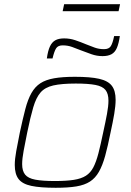

<svg xmlns="http://www.w3.org/2000/svg" viewBox="-20 -882 620 910"><path d="M244 8Q171 8 128.5 -1Q86 -10 68 -33.5Q50 -57 50 -100Q50 -128 57 -166Q64 -204 74 -254Q88 -319 100 -365Q112 -411 129 -441Q146 -471 171.5 -487.5Q197 -504 236.5 -511Q276 -518 335 -518Q408 -518 450 -508.5Q492 -499 510 -475.5Q528 -452 528 -409Q528 -381 521.5 -342.5Q515 -304 504 -254Q491 -189 478.5 -143.5Q466 -98 449 -68Q432 -38 406.5 -21.5Q381 -5 342 1.5Q303 8 244 8ZM240 -24Q294 -24 329.5 -29.5Q365 -35 387 -49Q409 -63 422.5 -89Q436 -115 446.5 -155.5Q457 -196 469 -254Q480 -304 487 -341.5Q494 -379 494 -405Q494 -438 480 -455.5Q466 -473 432 -479.5Q398 -486 339 -486Q272 -486 232.5 -477Q193 -468 172 -443.5Q151 -419 137.5 -373Q124 -327 109 -254Q99 -204 92 -167Q85 -130 85 -104Q85 -72 99 -54.5Q113 -37 147 -30.5Q181 -24 240 -24ZM202 -605Q207 -641 216.5 -661.5Q226 -682 242 -691Q258 -700 284 -700Q311 -700 336.5 -691.5Q362 -683 388 -672Q408 -664 428.5 -656.5Q449 -649 473 -649Q496 -649 505 -663Q514 -677 521 -711H548Q543 -676 534 -655Q525 -634 508.5 -625Q492 -616 466 -616Q439 -616 413.5 -625Q388 -634 362 -644Q342 -652 321.5 -659.5Q301 -667 277 -667Q255 -667 246 -653Q237 -639 229 -605ZM277 -829 284 -862H549L542 -829Z"/></svg>

Font: Saira Thin Thin
Style: Italic
Weight: 250
Italic angle: -12°
Version: Version 1.101